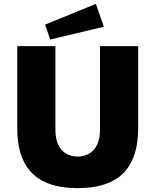

<svg xmlns="http://www.w3.org/2000/svg" viewBox="-20 -961 788 991"><path d="M475 -941 213 -834 239 -757 516 -823ZM693 -299V-723H496V-291C496 -191 441 -153 381 -153C320 -153 266 -191 266 -291V-723H69V-299C69 -115 148 10 381 10C614 10 693 -115 693 -299Z"/></svg>

Font: United Sans Black
Style: Regular
Weight: 900
Designer: Pablo Impallari, Rodrigo Fuenzalida (Modified by Dan O. Williams)
Version: Version 1.000;PS 001.000;hotconv 1.0.88;makeotf.lib2.5.64775